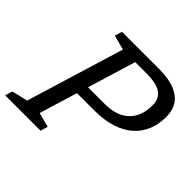

<svg xmlns="http://www.w3.org/2000/svg" viewBox="-191 -874 1051 1051"><g transform="rotate(45 334.0 -349.0)"><path d="M401.5 -352Q448 -352 483.2 -364.5Q518.5 -377 542.2 -400.5Q566 -424 578 -457.2Q590 -490.5 590 -532Q590 -564 576 -586.2Q562 -608.5 529.5 -620.2Q497 -632 442.5 -632H278L301 -698H471.5Q547.5 -698 595.2 -679Q643 -660 665.5 -624.8Q688 -589.5 688 -540Q688 -483.5 669 -437Q650 -390.5 612 -356.8Q574 -323 517.2 -304.8Q460.5 -286.5 385 -286.5H174.5L195 -352ZM182.5 -65 267 -42.5 254.5 0H-19.5L-6.5 -42.5L86 -65L259 -633L174 -655.5L187 -698H375.5Z"/></g></svg>

Font: Newsreader 9pt
Style: Italic
Weight: 400
Italic angle: -17°
Designer: Hugues Gentile
Foundry: Production Type
Version: Version 1.003